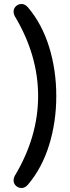

<svg xmlns="http://www.w3.org/2000/svg" viewBox="-20 -788 352 962"><path d="M48 115Q48 104 54 93Q171 -102 171 -307Q171 -512 54 -707Q48 -718 48 -729Q48 -746 60 -757Q72 -768 88 -768Q106 -768 121 -750Q191 -667 226.5 -551.5Q262 -436 262 -307Q262 -178 226.5 -62.5Q191 53 121 136Q106 154 88 154Q72 154 60 143Q48 132 48 115Z"/></svg>

Font: VarelaRound
Style: Regular
Weight: 400
Designer: Joe Prince, Avraham Cornfeld
Foundry: Joe Prince, Avraham Cornfeld
Version: Version 2.000;PS 002.000;hotconv 1.0.88;makeotf.lib2.5.64775